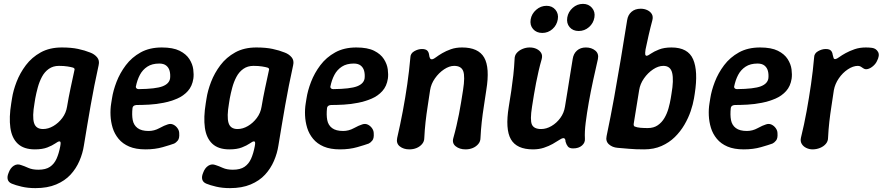

<svg xmlns="http://www.w3.org/2000/svg" viewBox="-20 -758 4556 991"><path d="M163 213Q124 213 92 205.5Q60 198 41 190Q24 183 20 168.5Q16 154 24 135Q33 109 51 97.5Q69 86 89 94Q105 99 126 108.5Q147 118 178 118Q216 118 238 103Q260 88 272 61Q284 34 291 -3Q294 -18 292.5 -23.5Q291 -29 285 -28Q280 -28 265 -17.5Q250 -7 224.5 3Q199 13 160 13Q103 13 72 -16Q41 -45 33.5 -98.5Q26 -152 38 -225L42 -250Q48 -290 65.5 -335.5Q83 -381 113.5 -421.5Q144 -462 190 -487.5Q236 -513 299 -513Q348 -513 383 -505.5Q418 -498 445 -487Q467 -479 481 -462.5Q495 -446 489 -421Q477 -367 467 -316Q457 -265 448 -214.5Q439 -164 430.5 -112.5Q422 -61 413 -7Q407 33 390 72.5Q373 112 344 143.5Q315 175 270 194Q225 213 163 213ZM202 -92Q229 -92 255.5 -107.5Q282 -123 301.5 -149Q321 -175 326 -207Q334 -255 344 -302Q354 -349 364 -395Q366 -401 364 -404Q362 -407 357 -409Q347 -412 328.5 -415Q310 -418 284 -418Q254 -418 232 -402.5Q210 -387 196.5 -361.5Q183 -336 175 -306.5Q167 -277 162 -250L158 -225Q146 -156 155.5 -124Q165 -92 202 -92Z M731 13Q681 13 647 -1.5Q613 -16 592 -41.5Q571 -67 561.5 -98Q552 -129 550.5 -162Q549 -195 554 -225L558 -250Q564 -290 581.5 -335.5Q599 -381 629.5 -421.5Q660 -462 706 -487.5Q752 -513 815 -513Q873 -513 907 -496Q941 -479 957.5 -453Q974 -427 977.5 -400Q981 -373 978 -352Q972 -313 949.5 -288Q927 -263 894.5 -249Q862 -235 824.5 -227.5Q787 -220 750.5 -218Q714 -216 684 -216Q674 -215 669.5 -211Q665 -207 664 -201Q660 -165 665 -138.5Q670 -112 690 -97Q710 -82 747 -82Q776 -82 802.5 -96.5Q829 -111 846 -116Q861 -121 874 -115Q887 -109 896 -96.5Q905 -84 905 -70Q907 -44 897.5 -32.5Q888 -21 879 -17Q860 -10 820 1.5Q780 13 731 13ZM696 -298Q784 -299 819 -312.5Q854 -326 858 -354Q860 -375 855.5 -392Q851 -409 838 -419.5Q825 -430 802 -430Q765 -430 740.5 -414Q716 -398 702 -371.5Q688 -345 681 -310Q681 -305 685 -301.5Q689 -298 696 -298Z M1167 213Q1128 213 1096 205.5Q1064 198 1045 190Q1028 183 1024 168.5Q1020 154 1028 135Q1037 109 1055 97.5Q1073 86 1093 94Q1109 99 1130 108.5Q1151 118 1182 118Q1220 118 1242 103Q1264 88 1276 61Q1288 34 1295 -3Q1298 -18 1296.5 -23.5Q1295 -29 1289 -28Q1284 -28 1269 -17.5Q1254 -7 1228.5 3Q1203 13 1164 13Q1107 13 1076 -16Q1045 -45 1037.5 -98.5Q1030 -152 1042 -225L1046 -250Q1052 -290 1069.5 -335.5Q1087 -381 1117.5 -421.5Q1148 -462 1194 -487.5Q1240 -513 1303 -513Q1352 -513 1387 -505.5Q1422 -498 1449 -487Q1471 -479 1485 -462.5Q1499 -446 1493 -421Q1481 -367 1471 -316Q1461 -265 1452 -214.5Q1443 -164 1434.5 -112.5Q1426 -61 1417 -7Q1411 33 1394 72.5Q1377 112 1348 143.5Q1319 175 1274 194Q1229 213 1167 213ZM1206 -92Q1233 -92 1259.5 -107.5Q1286 -123 1305.5 -149Q1325 -175 1330 -207Q1338 -255 1348 -302Q1358 -349 1368 -395Q1370 -401 1368 -404Q1366 -407 1361 -409Q1351 -412 1332.5 -415Q1314 -418 1288 -418Q1258 -418 1236 -402.5Q1214 -387 1200.5 -361.5Q1187 -336 1179 -306.5Q1171 -277 1166 -250L1162 -225Q1150 -156 1159.5 -124Q1169 -92 1206 -92Z M1735 13Q1685 13 1651 -1.5Q1617 -16 1596 -41.5Q1575 -67 1565.5 -98Q1556 -129 1554.5 -162Q1553 -195 1558 -225L1562 -250Q1568 -290 1585.5 -335.5Q1603 -381 1633.5 -421.5Q1664 -462 1710 -487.5Q1756 -513 1819 -513Q1877 -513 1911 -496Q1945 -479 1961.5 -453Q1978 -427 1981.5 -400Q1985 -373 1982 -352Q1976 -313 1953.5 -288Q1931 -263 1898.5 -249Q1866 -235 1828.5 -227.5Q1791 -220 1754.5 -218Q1718 -216 1688 -216Q1678 -215 1673.5 -211Q1669 -207 1668 -201Q1664 -165 1669 -138.5Q1674 -112 1694 -97Q1714 -82 1751 -82Q1780 -82 1806.5 -96.5Q1833 -111 1850 -116Q1865 -121 1878 -115Q1891 -109 1900 -96.5Q1909 -84 1909 -70Q1911 -44 1901.5 -32.5Q1892 -21 1883 -17Q1864 -10 1824 1.5Q1784 13 1735 13ZM1700 -298Q1788 -299 1823 -312.5Q1858 -326 1862 -354Q1864 -375 1859.5 -392Q1855 -409 1842 -419.5Q1829 -430 1806 -430Q1769 -430 1744.5 -414Q1720 -398 1706 -371.5Q1692 -345 1685 -310Q1685 -305 1689 -301.5Q1693 -298 1700 -298Z M2098 -460Q2098 -482 2118 -493.5Q2138 -505 2158 -505Q2176 -505 2184.5 -497.5Q2193 -490 2195 -474Q2196 -464 2199.5 -457.5Q2203 -451 2211 -452Q2218 -453 2230.5 -462.5Q2243 -472 2262.5 -483.5Q2282 -495 2307.5 -504Q2333 -513 2365 -513Q2449 -513 2479 -461Q2509 -409 2490 -293Q2484 -251 2477.5 -210Q2471 -169 2466.5 -128.5Q2462 -88 2460 -46Q2460 -28 2448.5 -14.5Q2437 -1 2420 6Q2403 13 2383 13Q2352 13 2332 -3Q2312 -19 2320 -46Q2329 -78 2336 -108.5Q2343 -139 2349 -169Q2355 -199 2360 -230.5Q2365 -262 2370 -293Q2381 -363 2371 -390.5Q2361 -418 2324 -418Q2299 -418 2272 -400Q2245 -382 2225 -353.5Q2205 -325 2200 -293Q2194 -251 2187.5 -210Q2181 -169 2176.5 -128.5Q2172 -88 2170 -46Q2170 -28 2158.5 -14.5Q2147 -1 2130 6Q2113 13 2093 13Q2063 13 2043.5 -2.5Q2024 -18 2030 -46Q2046 -115 2059 -184Q2072 -253 2082 -322.5Q2092 -392 2098 -460Z M2999 -43Q3001 -22 2984 -7Q2967 8 2938 8Q2919 8 2911 -2Q2903 -12 2899 -27Q2899 -37 2895.5 -41.5Q2892 -46 2886 -45Q2879 -44 2865.5 -35Q2852 -26 2832.5 -15Q2813 -4 2787.5 4.5Q2762 13 2731 13Q2647 13 2617 -39Q2587 -91 2606 -207Q2613 -249 2619 -289.5Q2625 -330 2629.5 -370.5Q2634 -411 2636 -453Q2636 -472 2647.5 -485Q2659 -498 2677 -505.5Q2695 -513 2714 -513Q2734 -513 2749.5 -505.5Q2765 -498 2773 -485Q2781 -472 2776 -453Q2767 -422 2760 -391.5Q2753 -361 2747 -330.5Q2741 -300 2736 -269.5Q2731 -239 2726 -207Q2715 -138 2725.5 -115Q2736 -92 2773 -92Q2800 -92 2826.5 -107.5Q2853 -123 2872 -149Q2891 -175 2896 -207Q2903 -249 2909.5 -289.5Q2916 -330 2922.5 -371Q2929 -412 2936 -454Q2940 -481 2958 -497Q2976 -513 3004 -513Q3033 -513 3052.5 -497Q3072 -481 3066 -453Q3054 -401 3041.5 -343.5Q3029 -286 3019 -229.5Q3009 -173 3003 -125Q2997 -77 2999 -43ZM2779 -588Q2749 -588 2731.5 -608Q2714 -628 2719 -658Q2724 -687 2747.5 -707.5Q2771 -728 2801 -728Q2830 -728 2847 -707.5Q2864 -687 2859 -658Q2854 -628 2831.5 -608Q2809 -588 2779 -588ZM2967 -598Q2937 -598 2920 -618Q2903 -638 2908 -668Q2913 -697 2936 -717.5Q2959 -738 2989 -738Q3018 -738 3035.5 -717.5Q3053 -697 3048 -668Q3043 -638 3020 -618Q2997 -598 2967 -598Z M3305 13Q3258 13 3227 10Q3196 7 3168 5Q3141 3 3123 -13Q3105 -29 3111 -56Q3132 -156 3150 -255.5Q3168 -355 3184.5 -454.5Q3201 -554 3217 -654Q3221 -681 3239.5 -697Q3258 -713 3287 -713Q3306 -713 3321.5 -705.5Q3337 -698 3344.5 -685Q3352 -672 3347 -653Q3337 -616 3328 -576.5Q3319 -537 3312 -503Q3309 -483 3310.5 -476.5Q3312 -470 3319 -470Q3325 -471 3340 -481.5Q3355 -492 3381.5 -502.5Q3408 -513 3446 -513Q3531 -513 3557.5 -452Q3584 -391 3566 -275L3562 -250Q3557 -220 3545 -184.5Q3533 -149 3512.5 -114Q3492 -79 3463 -50.5Q3434 -22 3394.5 -4.5Q3355 13 3305 13ZM3323 -97Q3354 -97 3375 -111.5Q3396 -126 3409.5 -149Q3423 -172 3430.5 -199Q3438 -226 3442 -250L3446 -275Q3458 -344 3449.5 -381Q3441 -418 3404 -418Q3378 -418 3351 -400Q3324 -382 3304 -353.5Q3284 -325 3279 -293L3251 -120Q3250 -114 3251.5 -110Q3253 -106 3256 -105Q3268 -100 3285.5 -98.5Q3303 -97 3323 -97Z M3819 13Q3769 13 3735 -1.5Q3701 -16 3680 -41.5Q3659 -67 3649.5 -98Q3640 -129 3638.5 -162Q3637 -195 3642 -225L3646 -250Q3652 -290 3669.5 -335.5Q3687 -381 3717.5 -421.5Q3748 -462 3794 -487.5Q3840 -513 3903 -513Q3961 -513 3995 -496Q4029 -479 4045.5 -453Q4062 -427 4065.5 -400Q4069 -373 4066 -352Q4060 -313 4037.5 -288Q4015 -263 3982.5 -249Q3950 -235 3912.5 -227.5Q3875 -220 3838.5 -218Q3802 -216 3772 -216Q3762 -215 3757.5 -211Q3753 -207 3752 -201Q3748 -165 3753 -138.5Q3758 -112 3778 -97Q3798 -82 3835 -82Q3864 -82 3890.5 -96.5Q3917 -111 3934 -116Q3949 -121 3962 -115Q3975 -109 3984 -96.5Q3993 -84 3993 -70Q3995 -44 3985.5 -32.5Q3976 -21 3967 -17Q3948 -10 3908 1.5Q3868 13 3819 13ZM3784 -298Q3872 -299 3907 -312.5Q3942 -326 3946 -354Q3948 -375 3943.5 -392Q3939 -409 3926 -419.5Q3913 -430 3890 -430Q3853 -430 3828.5 -414Q3804 -398 3790 -371.5Q3776 -345 3769 -310Q3769 -305 3773 -301.5Q3777 -298 3784 -298Z M4174 13Q4157 13 4141.5 5.5Q4126 -2 4118 -15.5Q4110 -29 4114 -47Q4131 -116 4143.5 -185Q4156 -254 4166 -323Q4176 -392 4182 -461Q4182 -482 4202 -493.5Q4222 -505 4242 -505Q4260 -505 4268 -497.5Q4276 -490 4278 -475Q4280 -465 4282.5 -458.5Q4285 -452 4292 -453Q4299 -454 4312 -463.5Q4325 -473 4345 -484Q4365 -495 4391 -504Q4417 -513 4449 -513Q4457 -513 4465.5 -512.5Q4474 -512 4481 -511Q4502 -508 4512 -490Q4522 -472 4506 -442Q4500 -429 4487 -417.5Q4474 -406 4460 -402Q4446 -398 4435 -406Q4430 -410 4423 -414Q4416 -418 4408 -418Q4383 -418 4356 -400Q4329 -382 4309.5 -353.5Q4290 -325 4284 -293Q4278 -251 4271.5 -210Q4265 -169 4260.5 -129Q4256 -89 4254 -47Q4254 -29 4242.5 -15.5Q4231 -2 4212.5 5.5Q4194 13 4174 13Z"/></svg>

Font: Winky Sans Medium
Style: Italic
Weight: 500
Italic angle: -8.97852°
Designer: Simon Atzbach
Foundry: typofactur
Version: Version 1.205